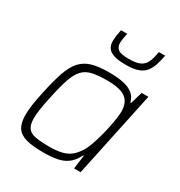

<svg xmlns="http://www.w3.org/2000/svg" viewBox="-175 -857 925 987"><g transform="rotate(30 288.0 -364.0)"><path d="M223 8Q160 8 122 -2.5Q84 -13 66.5 -39.5Q49 -66 49 -114Q49 -141 54 -176Q59 -211 69 -256Q86 -335 103.5 -386.5Q121 -438 147 -466.5Q173 -495 212.5 -506.5Q252 -518 312 -518Q362 -518 398 -510.5Q434 -503 456 -485Q478 -467 484 -438H489L510 -510H550L442 0H403L414 -81H410Q392 -44 366 -24.5Q340 -5 305 1.5Q270 8 223 8ZM235 -33Q281 -33 310.5 -40.5Q340 -48 360 -64Q380 -80 397 -106Q409 -124 419.5 -152.5Q430 -181 439 -213.5Q448 -246 454.5 -277.5Q461 -309 464.5 -334Q468 -359 468 -373Q468 -429 435 -453Q402 -477 326 -477Q273 -477 238.5 -469.5Q204 -462 182.5 -439.5Q161 -417 145.5 -372.5Q130 -328 115 -255Q105 -211 100 -177.5Q95 -144 95 -120Q95 -83 108.5 -64Q122 -45 153 -39Q184 -33 235 -33ZM367 -594Q320 -594 294 -603Q268 -612 258 -628Q248 -644 248 -666Q248 -682 250.5 -699.5Q253 -717 257 -736H294Q290 -718 287.5 -703.5Q285 -689 285 -677Q285 -653 301 -640.5Q317 -628 364 -628Q411 -628 433.5 -640Q456 -652 466 -676.5Q476 -701 482 -736H519Q513 -705 505 -679.5Q497 -654 482.5 -634.5Q468 -615 440.5 -604.5Q413 -594 367 -594Z"/></g></svg>

Font: Saira Thin ExtraLight
Style: Italic
Weight: 250
Italic angle: -12°
Version: Version 1.101